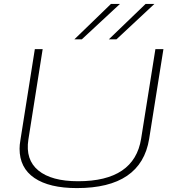

<svg xmlns="http://www.w3.org/2000/svg" viewBox="-20 -951 877 981"><path d="M373 10Q232 10 156 -41.5Q80 -93 80 -191Q80 -202 81 -212Q82 -222 85 -240L158 -700H198L125 -238Q109 -135 176 -80Q243 -25 379 -25Q666 -25 701 -242L774 -700H815L742 -241Q701 10 373 10ZM536 -750 724 -931H769L575 -750ZM360 -750 547 -931H593L398 -750Z"/></svg>

Font: Georama Extended ExtraLight
Style: Italic
Weight: 200
Width: 7
Italic angle: -9°
Designer: Jean-Baptiste Levee
Foundry: Production Type
Version: Version 1.000